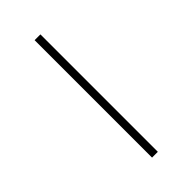

<svg xmlns="http://www.w3.org/2000/svg" viewBox="38 -501 422 422"><g transform="rotate(45 249.5 -290.0)"><path d="M67 -281V-299H432V-281Z"/></g></svg>

Font: DM Sans 11pt Thin
Style: Regular
Weight: 250
Version: Version 4.004;gftools[0.9.30]